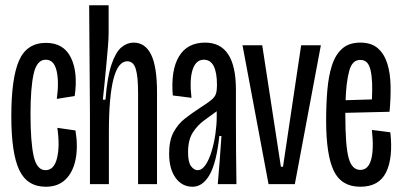

<svg xmlns="http://www.w3.org/2000/svg" viewBox="-20 -700 1527 730"><path d="M154 10Q83 10 53 -54Q23 -118 23 -258Q23 -403 52.5 -470Q82 -537 155 -537Q222 -537 249.5 -481Q277 -425 264 -335L196 -324Q205 -390 195 -431.5Q185 -473 154 -473Q120 -473 108 -419.5Q96 -366 96 -267Q96 -160 108 -106.5Q120 -53 153 -53Q186 -53 197 -99.5Q208 -146 198 -214L267 -204Q277 -143 267.5 -94.5Q258 -46 229.5 -18Q201 10 154 10Z M322 0V-266L319 -680H393V-574Q393 -555 390.5 -524Q388 -493 384.5 -456Q381 -419 377.5 -383.5Q374 -348 371 -321H381Q388 -408 404 -455Q420 -502 441.5 -520Q463 -538 488 -538Q532 -538 554.5 -492.5Q577 -447 577 -349V0H505V-346Q505 -410 496 -438.5Q487 -467 464 -467Q394 -467 394 -198V0Z M712 10Q672 10 647.5 -24Q623 -58 623 -116Q623 -166 640 -197.5Q657 -229 683.5 -249.5Q710 -270 739 -289Q769 -308 783 -319.5Q797 -331 801 -343.5Q805 -356 805 -376Q805 -473 755 -473Q725 -473 712.5 -435.5Q700 -398 708 -328L637 -337Q629 -433 660.5 -485.5Q692 -538 760 -538Q877 -538 877 -359V-241Q877 -181 877.5 -120.5Q878 -60 879 0H808Q812 -46 815.5 -91.5Q819 -137 822 -183H814Q803 -81 777 -35.5Q751 10 712 10ZM731 -53Q748 -53 761.5 -73Q775 -93 784.5 -124.5Q794 -156 799 -191Q804 -226 804 -257V-277Q782 -261 756.5 -242.5Q731 -224 713 -196Q695 -168 695 -121Q695 -83 706.5 -68Q718 -53 731 -53Z M1001 0 902 -528H977L1048 -66H1056L1125 -528H1200L1101 0Z M1350 10Q1278 10 1249 -50.5Q1220 -111 1220 -242Q1220 -303 1224.5 -356.5Q1229 -410 1242 -451Q1255 -492 1281 -515Q1307 -538 1350 -538Q1392 -538 1416.5 -516.5Q1441 -495 1452.5 -458.5Q1464 -422 1465 -374.5Q1466 -327 1461 -275L1293 -271Q1293 -267 1293 -261Q1293 -145 1305.5 -99.5Q1318 -54 1350 -54Q1380 -54 1391 -93Q1402 -132 1394 -206L1464 -197Q1475 -100 1448 -45Q1421 10 1350 10ZM1350 -472Q1319 -473 1307.5 -429.5Q1296 -386 1294 -319L1394 -322Q1398 -393 1389 -433Q1380 -473 1350 -472Z"/></svg>

Font: Bricolage Grotesque 96pt Condensed Light
Style: Regular
Weight: 300
Width: 3
Designer: Mathieu Triay
Foundry: Atelier Triay
Version: Version 1.001; ttfautohint (v1.8.4.7-5d5b);gftools[0.9.33.de